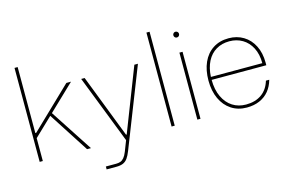

<svg xmlns="http://www.w3.org/2000/svg" viewBox="-109 -993 2181 1441"><g transform="rotate(-15 981.0 -272.5)"><path d="M112.3 -217.3H119.1L434.6 -520.5H470.7L267.6 -326.2L258.3 -317.4L112.3 -177.7ZM242.2 -331.5H270L486.3 0H456.1ZM112.3 -730V0H87.9V-730Z M558.6 162.1H638.7Q657.7 162.1 672.6 156.7Q687.5 151.4 700.4 136Q713.4 120.6 724.6 92.3L962.9 -520.5H990.7L750 92.3Q736.3 127 722.4 146.5Q708.5 166 688 175.3Q667.5 184.6 634.8 184.6H558.6ZM754.9 -29.3H777.8V-9.8H754.9ZM549.8 -520.5H576.7L780.3 5.9L776.9 13.7H757.8Z M1137.2 -730V0H1112.8V-730Z M1337.4 -520.5V0H1313V-520.5ZM1302.7 -657.7Q1302.7 -663.6 1305.7 -668.7Q1308.6 -673.8 1313.5 -676.8Q1318.4 -679.7 1324.2 -679.7Q1330.6 -679.7 1335.7 -676.8Q1340.8 -673.8 1343.8 -668.7Q1346.7 -663.6 1346.7 -657.7Q1346.7 -651.9 1343.8 -646.5Q1340.8 -641.1 1335.7 -638.2Q1330.6 -635.3 1324.2 -635.3Q1318.4 -635.3 1313.5 -638.2Q1308.6 -641.1 1305.7 -646.5Q1302.7 -651.9 1302.7 -657.7Z M1469.2 -260.7Q1469.2 -341.3 1496.3 -401.9Q1523.4 -462.4 1574.7 -495.8Q1626 -529.3 1696.3 -529.3Q1761.2 -529.3 1811.5 -498.8Q1861.8 -468.3 1890.1 -412.1Q1918.5 -356 1918.5 -281.2V-260.3H1493.7Q1494.1 -183.1 1520.5 -127.7Q1546.9 -72.3 1592.3 -43.5Q1637.7 -14.6 1696.3 -14.6Q1768.6 -14.6 1817.4 -49.1Q1866.2 -83.5 1885.7 -149.4H1911.6Q1897.9 -100.1 1868.9 -64.7Q1839.8 -29.3 1796.1 -10.3Q1752.4 8.8 1696.3 8.8Q1628.4 8.8 1576.9 -24.9Q1525.4 -58.6 1497.3 -119.6Q1469.2 -180.7 1469.2 -260.7ZM1696.3 -505.9Q1638.2 -505.9 1593.8 -479.7Q1549.3 -453.6 1523.4 -403.3Q1497.6 -353 1494.1 -283.2H1893.6Q1893.6 -352.5 1867.7 -402.8Q1841.8 -453.1 1797.1 -479.5Q1752.4 -505.9 1696.3 -505.9Z"/></g></svg>

Font: Wand UI Pro
Style: Regular
Weight: 400
Designer: Andreas Faust
Version: Version 1.003;FEAKit 1.0